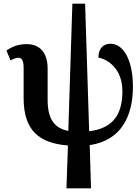

<svg xmlns="http://www.w3.org/2000/svg" viewBox="-20 -780 749 1040"><path d="M340 240H473L466 6C638 -19 700 -153 700 -311C700 -443 655 -543 578 -543C541 -543 513 -519 513 -468C562 -459 643 -410 643 -286C643 -159 592 -85 463 -69L441 -760H372L350 -71C277 -85 238 -132 238 -239V-408C238 -499 192 -541 125 -541C78 -541 42 -526 15 -506L37 -453C52 -460 66 -467 78 -467C98 -467 108 -454 108 -411V-248C108 -71 195 -4 348 8Z"/></svg>

Font: Noto Serif SemiBold
Style: Regular
Weight: 600
Designer: Monotype Design Team
Foundry: Monotype Imaging Inc.
Version: Version 2.013